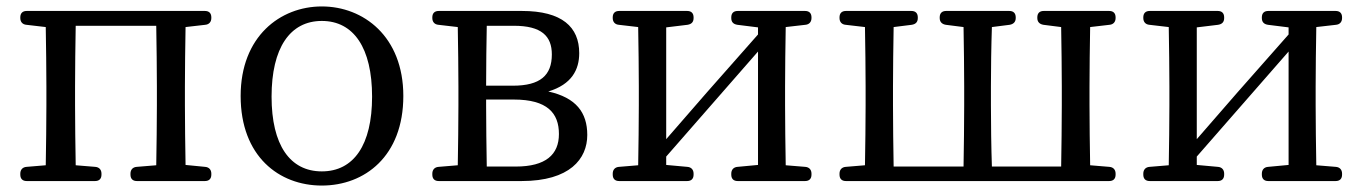

<svg xmlns="http://www.w3.org/2000/svg" viewBox="-20 -555 4230 596"><path d="M63 7H275C288 7 295 0 295 -13V-16C295 -28 288 -36 276 -37L215 -42C214 -98 213 -177 213 -228V-287C213 -338 214 -419 215 -475H465C466 -419 467 -338 467 -287V-228C467 -177 466 -98 465 -42L404 -37C392 -36 385 -28 385 -16V-13C385 0 392 7 405 7H616C629 7 636 0 636 -13V-16C636 -28 629 -36 617 -37L556 -43C555 -98 554 -177 554 -228V-287C554 -337 555 -415 556 -471L617 -478C629 -479 636 -487 636 -499V-501C636 -514 629 -521 616 -521H63C50 -521 43 -514 43 -501V-499C43 -487 50 -479 62 -478L122 -471C123 -415 124 -337 124 -287V-228C124 -176 123 -98 122 -42L62 -37C50 -36 43 -28 43 -16V-13C43 0 50 7 63 7Z M979 21C1112 21 1232 -70 1232 -257C1232 -442 1108 -535 979 -535C850 -535 727 -442 727 -257C727 -70 846 21 979 21ZM823 -255C823 -406 880 -490 979 -490C1078 -490 1135 -406 1135 -255C1135 -105 1078 -23 979 -23C880 -23 823 -105 823 -255Z M1322 -16V-13C1322 0 1329 7 1342 7H1599C1749 7 1803 -62 1803 -136C1803 -206 1768 -252 1682 -271C1755 -293 1778 -339 1778 -390C1778 -471 1725 -521 1600 -521H1342C1329 -521 1322 -514 1322 -501V-499C1322 -487 1329 -479 1341 -478L1401 -471C1402 -415 1403 -337 1403 -287V-228C1403 -176 1402 -98 1401 -42L1341 -37C1329 -36 1322 -28 1322 -16ZM1489 -228V-246H1575C1679 -246 1715 -204 1715 -139C1715 -75 1674 -38 1581 -38H1491C1490 -93 1489 -175 1489 -228ZM1489 -289C1489 -351 1490 -424 1491 -475H1575C1661 -475 1693 -443 1693 -386C1693 -321 1657 -289 1572 -289Z M1882 -16V-13C1882 0 1889 7 1902 7H2113C2126 7 2133 0 2133 -13V-16C2133 -28 2126 -36 2114 -37L2048 -43V-69L2333 -395V-43L2269 -37C2257 -36 2250 -28 2250 -16V-13C2250 0 2257 7 2270 7H2479C2492 7 2499 0 2499 -13V-16C2499 -28 2492 -36 2480 -37L2419 -42C2418 -98 2417 -177 2417 -228V-287C2417 -337 2418 -415 2419 -471L2480 -478C2492 -479 2499 -487 2499 -499V-501C2499 -514 2492 -521 2479 -521H2270C2257 -521 2250 -514 2250 -501V-499C2250 -487 2256 -480 2269 -478L2333 -470V-448L2175 -269L2048 -123V-470L2114 -478C2127 -480 2133 -487 2133 -499V-501C2133 -514 2126 -521 2113 -521H1902C1889 -521 1882 -514 1882 -501V-499C1882 -487 1889 -479 1901 -478L1961 -471C1962 -415 1963 -337 1963 -287V-228C1963 -177 1962 -98 1961 -42L1901 -37C1889 -36 1882 -28 1882 -16Z M2606 7H3423C3436 7 3443 0 3443 -13V-16C3443 -28 3436 -36 3424 -37L3364 -42C3363 -98 3362 -177 3362 -228V-287C3362 -337 3363 -415 3364 -471L3424 -478C3436 -479 3443 -487 3443 -499V-501C3443 -514 3436 -521 3423 -521H3220C3207 -521 3200 -514 3200 -501V-499C3200 -487 3207 -480 3219 -478L3274 -471C3275 -415 3276 -337 3276 -287V-228C3276 -175 3275 -93 3274 -38H3059C3057 -93 3056 -175 3056 -228V-287C3056 -337 3057 -415 3059 -471L3114 -478C3126 -480 3133 -487 3133 -499V-501C3133 -514 3126 -521 3113 -521H2917C2904 -521 2897 -514 2897 -501V-499C2897 -487 2904 -480 2916 -478L2971 -471C2972 -415 2973 -337 2973 -287V-228C2973 -175 2972 -93 2971 -38H2754C2753 -93 2752 -175 2752 -228V-287C2752 -337 2753 -415 2754 -471L2810 -478C2823 -480 2829 -487 2829 -499V-501C2829 -514 2822 -521 2809 -521H2606C2593 -521 2586 -514 2586 -501V-499C2586 -487 2593 -479 2605 -478L2665 -471C2666 -415 2667 -337 2667 -287V-228C2667 -177 2666 -98 2665 -42L2605 -37C2593 -36 2586 -28 2586 -16V-13C2586 0 2593 7 2606 7Z M3529 -16V-13C3529 0 3536 7 3549 7H3760C3773 7 3780 0 3780 -13V-16C3780 -28 3773 -36 3761 -37L3695 -43V-69L3980 -395V-43L3916 -37C3904 -36 3897 -28 3897 -16V-13C3897 0 3904 7 3917 7H4126C4139 7 4146 0 4146 -13V-16C4146 -28 4139 -36 4127 -37L4066 -42C4065 -98 4064 -177 4064 -228V-287C4064 -337 4065 -415 4066 -471L4127 -478C4139 -479 4146 -487 4146 -499V-501C4146 -514 4139 -521 4126 -521H3917C3904 -521 3897 -514 3897 -501V-499C3897 -487 3903 -480 3916 -478L3980 -470V-448L3822 -269L3695 -123V-470L3761 -478C3774 -480 3780 -487 3780 -499V-501C3780 -514 3773 -521 3760 -521H3549C3536 -521 3529 -514 3529 -501V-499C3529 -487 3536 -479 3548 -478L3608 -471C3609 -415 3610 -337 3610 -287V-228C3610 -177 3609 -98 3608 -42L3548 -37C3536 -36 3529 -28 3529 -16Z"/></svg>

Font: 寒蝉锦书宋 Text
Style: Regular
Weight: 400
Designer: 寒蝉锦书宋{Warren} 思源宋体{Ryoko NISHIZUKA 西塚涼子 (kana & ideographs); Frank Grießhammer (Latin, Greek & Cyrillic); Wenlong ZHANG 
Foundry: Adobe & ChillType
Version: Version 2.000;Glyphs 3.1.1 (3135)